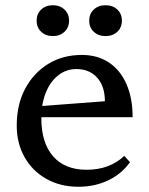

<svg xmlns="http://www.w3.org/2000/svg" viewBox="-20 -702 571 734"><path d="M280 12Q211 12 157.5 -18Q104 -48 74 -101Q44 -154 44 -222Q44 -302 76 -362.5Q108 -423 164 -457.5Q220 -492 293 -492Q353 -492 396.5 -463Q440 -434 463.5 -380.5Q487 -327 487 -254H104V-294L381 -315Q381 -372 351.5 -405Q322 -438 272 -438Q233 -438 202.5 -414Q172 -390 155 -347.5Q138 -305 138 -250Q138 -156 183 -104.5Q228 -53 311 -53Q399 -53 455 -106L477 -82Q445 -37 393.5 -12.5Q342 12 280 12ZM182 -564Q155 -564 137.5 -580.5Q120 -597 120 -623Q120 -649 137.5 -665.5Q155 -682 182 -682Q209 -682 226.5 -665.5Q244 -649 244 -623Q244 -597 226.5 -580.5Q209 -564 182 -564ZM383 -564Q356 -564 338.5 -580.5Q321 -597 321 -623Q321 -649 338.5 -665.5Q356 -682 383 -682Q411 -682 428.5 -665.5Q446 -649 446 -623Q446 -597 428.5 -580.5Q411 -564 383 -564Z"/></svg>

Font: Platypi Light Light
Style: Regular
Weight: 300
Version: Version 1.200